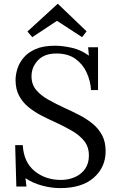

<svg xmlns="http://www.w3.org/2000/svg" viewBox="-20 -951 607 987"><path d="M448 -488Q445 -536 425 -579Q405 -622 367 -649Q329 -676 270 -676Q208 -676 175 -641Q142 -606 142 -559Q142 -517 166 -488.5Q190 -460 228.5 -438.5Q267 -417 310 -397Q348 -380 386 -360.5Q424 -341 455 -316Q486 -291 504.5 -256.5Q523 -222 523 -174Q523 -91 462 -37.5Q401 16 289 16Q244 16 196 3Q148 -10 111 -35L116 8H64L58 -205H97Q102 -117 158 -71.5Q214 -26 293 -26Q332 -26 365 -40.5Q398 -55 417.5 -83Q437 -111 437 -151Q437 -196 413 -226Q389 -256 351 -278Q313 -300 270 -320Q232 -337 195 -356Q158 -375 127.5 -399.5Q97 -424 78.5 -458Q60 -492 60 -540Q60 -566 69 -596Q78 -626 100.5 -653.5Q123 -681 162.5 -698.5Q202 -716 263 -716Q301 -716 348.5 -705.5Q396 -695 437 -665L433 -708H484V-488ZM402 -760 273 -844 146 -760 121 -789 276 -931H278L425 -790Z"/></svg>

Font: Lora
Style: Regular
Weight: 400
Designer: Olga Karpushina, Alexei Vanyashin (Cyrillic)
Foundry: Cyreal
Version: Version 3.005; ttfautohint (v1.8.4.7-5d5b)